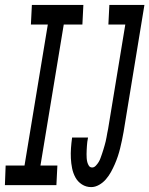

<svg xmlns="http://www.w3.org/2000/svg" viewBox="-56 -755 609 783"><path d="M316 8Q295 8 278 -3Q261 -14 251.5 -31.5Q242 -49 238 -69Q234 -89 233 -109.5Q232 -130 233.5 -151Q235 -172 238 -194H303Q301 -185 300 -176.5Q299 -168 298.5 -160Q298 -152 297.5 -143.5Q297 -135 297 -126.5Q297 -118 297.5 -110Q298 -102 300 -94Q302 -86 306.5 -79Q311 -72 320 -72Q328 -72 335 -79.5Q342 -87 346.5 -94.5Q351 -102 354 -110.5Q357 -119 360 -127.5Q363 -136 365.5 -144.5Q368 -153 370.5 -161.5Q373 -170 375 -178.5Q377 -187 378.5 -195.5Q380 -204 381.5 -212.5Q383 -221 385 -230L455 -655H386L390 -735H533L448 -217Q445 -200 441.5 -183.5Q438 -167 434 -150.5Q430 -134 424.5 -117.5Q419 -101 412 -85Q405 -69 396.5 -53.5Q388 -38 376 -24Q364 -10 348 -1Q332 8 316 8ZM-36 0 -33 -80H44L139 -655H70L74 -735H284L280 -655H204L109 -80H178L174 0Z"/></svg>

Font: Iosevka SS04 Medium
Style: Italic
Weight: 500
Italic angle: -9°
Monospace: yes
Designer: Belleve Invis
Foundry: Belleve Invis
Version: Version 19.0.0; ttfautohint (v1.8.4)